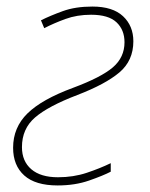

<svg xmlns="http://www.w3.org/2000/svg" viewBox="-20 -556 459 586"><path d="M156 10Q88 10 54 -20.5Q20 -51 20 -105Q20 -167 64 -210Q108 -253 203 -288Q289 -320 324.5 -350.5Q360 -381 360 -427Q360 -465 335.5 -488Q311 -511 258 -511Q215 -511 179.5 -498Q144 -485 115 -470L105 -494Q133 -508 171.5 -522Q210 -536 262 -536Q324 -536 355.5 -506.5Q387 -477 387 -430Q387 -371 344.5 -335Q302 -299 216 -266Q127 -232 87 -197.5Q47 -163 47 -107Q47 -64 75.5 -39.5Q104 -15 157 -15Q204 -15 244.5 -28.5Q285 -42 318 -58V-32Q295 -20 252 -5Q209 10 156 10Z"/></svg>

Font: Noto Sans Thin
Style: Italic
Weight: 100
Italic angle: -12°
Designer: Monotype Design Team
Foundry: Monotype Imaging Inc.
Version: Version 2.013; ttfautohint (v1.8.4.7-5d5b)